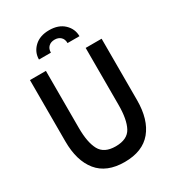

<svg xmlns="http://www.w3.org/2000/svg" viewBox="-215 -1024 1049 1158"><g transform="rotate(-30 309.5 -444.5)"><path d="M60 -273V-700H171V-303Q171 -202 200 -148.5Q229 -95 309 -95Q391 -95 419.5 -148.5Q448 -202 448 -303V-700H559V-273Q559 -137 496.5 -61.5Q434 14 309 14Q184 14 122 -62Q60 -138 60 -273ZM451 -780H368Q368 -807 352 -822Q336 -837 310 -837Q284 -837 268 -822Q252 -807 252 -780H169Q169 -831 207 -867Q245 -903 310 -903Q375 -903 413 -867Q451 -831 451 -780Z"/></g></svg>

Font: Cabin Condensed SemiBold
Style: Regular
Weight: 600
Width: 3
Designer: Pablo Impallari
Foundry: Pablo Impallari. http://www.impallari.com Igino Marini. http://www.ikern.com
Version: Version 2.001